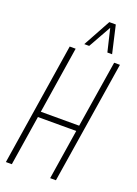

<svg xmlns="http://www.w3.org/2000/svg" viewBox="-167 -964 736 1031"><g transform="rotate(20 201.5 -448.0)"><path d="M6 0 116 -700H150L90 -318H309L370 -700H403L292 0H259L304 -286H85L40 0ZM185 -739 271 -896H308L344 -739H317L286 -869L213 -739Z"/></g></svg>

Font: Georama Condensed ExtraLight
Style: Italic
Weight: 200
Width: 3
Italic angle: -9°
Designer: Jean-Baptiste Levee
Foundry: Production Type
Version: Version 1.000